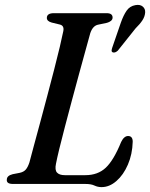

<svg xmlns="http://www.w3.org/2000/svg" viewBox="-20 -754 615 787"><path d="M329.5 0H33Q5.5 0 8 -18.5Q8.5 -34 32 -40L60.5 -45.5Q77 -49 85.5 -58.8Q94 -68.5 100.5 -88Q107 -113.5 118.8 -156.5Q130.5 -199.5 144.8 -252.5Q159 -305.5 173.8 -361.2Q188.5 -417 202 -469Q215.5 -521 225.2 -562.2Q235 -603.5 239.5 -626.5Q244 -649 225 -653.5L192 -661.5Q172 -667 172 -680.5Q172 -700 201 -700H417Q441.5 -700 441.5 -682Q441.5 -674 434.8 -668.5Q428 -663 418.5 -660.5L383 -653Q360.5 -649 350 -618Q342.5 -590.5 330.2 -546.2Q318 -502 303.5 -449Q289 -396 274.2 -340.5Q259.5 -285 246 -234Q232.5 -183 223 -143.5Q213.5 -104 209.5 -83Q204 -57 213.8 -46.5Q223.5 -36 245.5 -36H330Q381 -36 413.5 -66.5Q446 -97 476.5 -172Q488.5 -196.5 505 -196.5Q524 -196.5 524 -173Q522.5 -121.5 504.2 -79.2Q486 -37 457.2 -12Q428.5 13 396.5 13Q380.5 13 367 6.5Q353.5 0 329.5 0ZM475.5 -661.5Q486 -691.5 499 -710.2Q512 -729 535 -733Q554 -736.5 565 -727.2Q576 -718 575 -703Q574 -686.5 563.8 -670.8Q553.5 -655 535.5 -637.5L463 -546.5Q451.5 -536 442 -539.5Q437 -542 437.5 -547.2Q438 -552.5 440 -558.5Z"/></svg>

Font: Fraunces 9pt
Style: Italic
Weight: 400
Italic angle: -16°
Version: Version 1.000;[b76b70a41]